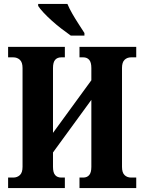

<svg xmlns="http://www.w3.org/2000/svg" viewBox="-20 -951 730 971"><path d="M21 0V-53H47Q67 -53 80.5 -65.5Q94 -78 94 -107V-607Q94 -636 80.5 -648.5Q67 -661 47 -661H21V-714H308V-661H290Q270 -661 259 -648.5Q248 -636 248 -607V-279L442 -545V-607Q442 -636 431 -648.5Q420 -661 401 -661H382V-714H669V-661H643Q623 -661 610 -648.5Q597 -636 597 -607V-107Q597 -78 610 -65.5Q623 -53 643 -53H669V0H382V-53H401Q420 -53 431 -65.5Q442 -78 442 -107V-446L248 -180V-107Q248 -78 259 -65.5Q270 -53 290 -53H308V0ZM338 -771Q318 -785 292.5 -804.5Q267 -824 242.5 -846Q218 -868 199.5 -888Q181 -908 173 -921V-931H321Q330 -909 345.5 -882Q361 -855 378 -829Q395 -803 407 -784V-771Z"/></svg>

Font: Noto Serif ExtraCondensed ExtraBold
Style: Regular
Weight: 800
Width: 2
Designer: Monotype Design Team
Foundry: Monotype Imaging Inc.
Version: Version 2.013; ttfautohint (v1.8.4.7-5d5b)